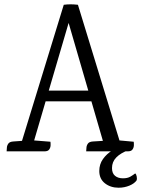

<svg xmlns="http://www.w3.org/2000/svg" viewBox="-20 -700 653 888"><path d="M137.7 -50.5 213.2 -44.5Q214.2 -39.5 214 -28.6Q213.8 -17.7 207.8 -8.9Q201.9 0 185.6 0H10.6Q11.6 -5 11.7 -15.4Q11.8 -25.7 18.1 -35.2Q24.3 -44.7 42 -45.7L81.8 -48.5ZM532.9 -50.5 598.4 -44.5Q599.4 -39.5 599.2 -28.6Q599 -17.7 593 -8.9Q587.1 0 570.8 0H378.6Q379.6 -5 379.7 -15.4Q379.8 -25.7 386.1 -35.2Q392.3 -44.7 410 -45.7L455.6 -48.5ZM168.1 -281H425V-231.4H168.1ZM469.2 -2.7 282.9 -643.7 311.9 -643.5 127.8 -15.8 72.2 -17.4 274.9 -677.9Q292.3 -680.1 307.7 -680Q323 -679.9 340.4 -677.9L544.9 -10.1ZM556.3 -29.6 574.2 -5.6Q537.7 7.8 517.9 28.1Q498 48.4 498 77.3Q498 101.5 512 113.1Q526 124.7 548.5 124.7Q569.8 124.7 583.1 116.9Q596.4 109.1 605.2 102.1Q610.2 105.1 612.2 116.2Q614.2 127.2 612.2 133.6Q602.2 148.6 578.8 158.4Q555.4 168.2 528.7 168.2Q491.3 168.2 465.3 147.8Q439.2 127.3 439.2 90.8Q439.2 59.5 456.2 35.6Q473.2 11.6 500.3 -5Q527.3 -21.6 556.3 -29.6Z"/></svg>

Font: Karma Variable Light
Style: Regular
Weight: 300
Designer: Joana Correia
Foundry: Indian Type Foundry
Version: Version 3.000